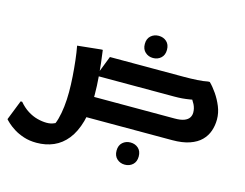

<svg xmlns="http://www.w3.org/2000/svg" viewBox="-159 -868 1691 1325"><g transform="rotate(15 686.0 -206.0)"><path d="M466.8 -148.7H1074.3Q1116.8 -148.7 1141.3 -158.1Q1165.9 -167.5 1176.8 -183.9Q1187.8 -200.2 1187.8 -221.3Q1187.8 -250.9 1174.1 -278.3Q1160.5 -305.7 1142.9 -323.8L1215.7 -317.8Q1173.8 -308.3 1143.8 -303.3Q1113.9 -298.4 1088 -296.3Q1062.2 -294.3 1031.8 -294.3H475.2L533 -443H1062.6Q1110 -443 1155.7 -445.7Q1201.4 -448.4 1231.4 -455H1243.4Q1269.1 -429.9 1295.3 -392Q1321.5 -354 1339.9 -309.3Q1358.2 -264.5 1358.2 -217.5Q1358.2 -174.3 1344.8 -135.2Q1331.4 -96 1301.2 -65.6Q1270.9 -35.1 1220.3 -17.6Q1169.7 0 1096 0H466.8ZM821.4 -513.3Q788.6 -513.3 765.4 -534.3Q742.2 -555.2 742.2 -592.5Q742.2 -630.5 765.4 -651.1Q788.6 -671.7 821.4 -671.7Q854.9 -671.7 877.8 -651.1Q900.6 -630.5 900.6 -592.5Q900.6 -555.2 877.8 -534.3Q854.9 -513.3 821.4 -513.3ZM744.3 169Q744.3 131 767.5 110.4Q790.7 89.8 823.5 89.8Q857 89.8 879.9 110.4Q902.7 131 902.7 169Q902.7 206.3 879.9 227.3Q857 248.2 823.5 248.2Q790.7 248.2 767.5 227.3Q744.3 206.3 744.3 169ZM28 12Q58 47.3 92 68.7Q125.9 90.1 161.2 99.3Q196.5 108.5 227.8 108.5Q257.2 108.5 279.1 98.5Q300.9 88.5 314.6 84.6L272.3 124.6Q289.1 100.4 300.3 59.8Q311.6 19.2 317.4 -31.5Q323.2 -82.2 323.2 -135.2Q323.2 -189 319.2 -246.9Q315.2 -304.7 308.9 -360Q302.6 -415.2 294 -460.2L462 -477.8H472.8Q486.2 -382.8 492.7 -303.4Q499.2 -224 499.2 -162Q499.2 -50.6 476.6 29.5Q454 109.7 413.4 160.9Q372.7 212.1 317.3 236.1Q261.9 260 195.6 260Q145.3 260 104.2 246.5Q63.2 233 33.1 213.9Q3.1 194.8 -15.2 177.8Q-33.4 160.9 -38.8 154L17.2 12Z"/></g></svg>

Font: Kufam
Style: Regular
Weight: 400
Designer: Wael Morcos, Artur Schmal
Foundry: Original Type
Version: Version 1.301; ttfautohint (v1.8.3)